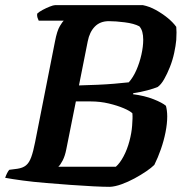

<svg xmlns="http://www.w3.org/2000/svg" viewBox="-31 -724 717 744"><path d="M395 0Q371 0 330.5 -2Q290 -4 242.5 -7.5Q195 -11 146.5 -15Q98 -19 57 -24.5Q16 -30 -11 -35Q-8 -44 -3.5 -53Q1 -62 5 -66L36 -70Q57 -73 69.5 -83Q82 -93 90 -115Q98 -137 105 -173L182 -563Q190 -605 201 -623Q212 -641 216 -644H119Q117 -648 114.5 -655Q112 -662 113 -671Q120 -678 134 -685.5Q148 -693 162 -698.5Q176 -704 182 -704H523Q548 -699 572.5 -685.5Q597 -672 618 -655Q639 -638 652 -620Q653 -610 653 -598.5Q653 -587 652 -569Q650 -547 644 -519Q638 -491 627.5 -464.5Q617 -438 605 -417Q593 -396 580 -387Q566 -381 540 -374Q514 -367 486 -363L484 -359Q530 -353 564 -339.5Q598 -326 612 -314Q614 -307 615.5 -296Q617 -285 617 -273Q617 -245 610.5 -212Q604 -179 592.5 -146Q581 -113 567 -85Q556 -74 535.5 -60Q515 -46 490 -32.5Q465 -19 440 -10Q415 -1 395 0ZM195 -78H418Q434 -92 448 -118.5Q462 -145 470.5 -177Q479 -209 481 -237Q482 -255 482.5 -264Q483 -273 482 -285Q473 -294 448.5 -304.5Q424 -315 390.5 -323Q357 -331 320 -331H263L226 -146Q221 -120 212 -102.5Q203 -85 195 -78ZM275 -393Q313 -394 347 -395.5Q381 -397 411 -399.5Q441 -402 468 -405Q485 -424 497.5 -452.5Q510 -481 517 -512.5Q524 -544 524 -570Q524 -587 520.5 -600Q517 -613 509 -622Q488 -633 452.5 -637.5Q417 -642 391 -642Q357 -642 336.5 -621Q316 -600 309 -564Z"/></svg>

Font: Texturina Medium 12pt
Style: Bold Italic
Weight: 700
Italic angle: -11°
Version: Version 1.002